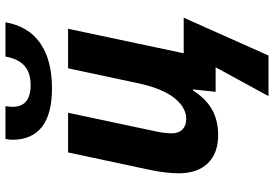

<svg xmlns="http://www.w3.org/2000/svg" viewBox="-172 -646 1014 711"><g transform="rotate(-90 335.5 -291.0)"><path d="M441.4 0H350.6L359.4 -84H355.5Q325.2 -36.1 284.9 -13.4Q244.6 9.3 189.9 9.3Q122.6 9.3 85.7 -29.1Q48.8 -67.4 48.8 -136.2Q48.8 -181.6 60.5 -239.3L126 -546.4H272.9L206.5 -233.4Q196.8 -191.4 196.8 -162.1Q196.8 -136.7 211.2 -122.8Q225.6 -108.9 250 -108.9Q278.3 -108.9 304 -128.9Q329.6 -148.9 348.6 -186Q369.6 -227.1 382.3 -287.1L437.5 -546.4H584L493.2 -118.2H625L484.9 195.8H334.5ZM172.9 -753.4Q172.9 -763.7 176.3 -778.3H297.4Q294.9 -761.2 294.9 -752Q294.9 -685.1 375.5 -685.1Q420.9 -685.1 446.8 -708Q472.7 -731 481 -778.3H607.9Q593.3 -693.4 530.8 -649.7Q468.3 -606 363.3 -606Q268.1 -606 220.5 -643.3Q172.9 -680.7 172.9 -753.4Z"/></g></svg>

Font: Viking Open Sans
Style: Bold Italic
Weight: 700
Italic angle: -12°
Foundry: Ascender Corporation
Version: Version 2.000